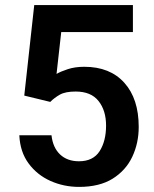

<svg xmlns="http://www.w3.org/2000/svg" viewBox="-20 -731 611 761"><path d="M179.2 -327.1 76.2 -352.1 115.7 -710.9H506.8V-604H222.7L204.1 -438Q219.7 -447.3 248.5 -456.8Q277.3 -466.3 314 -466.3Q416 -466.3 472.9 -402.8Q529.8 -339.4 529.8 -228Q529.8 -163.6 504.2 -109.4Q478.5 -55.2 426.3 -22.7Q374 9.8 293.5 9.8Q232.9 9.8 179.9 -13.9Q127 -37.6 93.3 -83.3Q59.6 -128.9 56.6 -194.8H184.1Q189.5 -146 218 -118.9Q246.6 -91.8 293 -91.8Q349.1 -91.8 374.8 -131.8Q400.4 -171.9 400.4 -233.4Q400.4 -293 370.6 -330.6Q340.8 -368.2 279.8 -368.2Q239.3 -368.2 217.5 -356Q195.8 -343.8 179.2 -327.1Z"/></svg>

Font: Vazirmatn RD UI SemiBold
Style: Regular
Weight: 600
Designer: Saber Rastikerdar
Foundry: Saber Rastikerdar
Version: Version 33.003